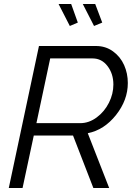

<svg xmlns="http://www.w3.org/2000/svg" viewBox="-20 -940 668 960"><path d="M272.9 -919.9H335.9L369.1 -827.1L329.1 -810.1ZM394 -919.9H456.1L491.2 -827.1L450.2 -810.1ZM23.9 0 174.8 -710H460Q508.3 -710 545.2 -683.1Q582 -656.2 600.6 -614.5Q619.1 -572.8 619.1 -524.9Q619.1 -439.5 560.1 -365Q501 -290.5 418.9 -273.9L525.9 0H446.8L345.2 -262.2H148.9L92.8 0ZM380.9 -324.2Q424.8 -324.2 463.6 -353Q502.4 -381.8 524.7 -426.3Q546.9 -470.7 546.9 -517.1Q546.9 -571.3 517.6 -609.6Q488.3 -647.9 442.9 -647.9H231L162.1 -324.2Z"/></svg>

Font: Rawline
Style: Italic
Weight: 400
Italic angle: -12°
Designer: Matt McInerney, Pablo Impallari, Rodrigo Fuenzalida
Foundry: Matt McInerney, Pablo Impallari, Rodrigo Fuenzalida
Version: Version 4.020;PS 004.020;hotconv 1.0.88;makeotf.lib2.5.64775